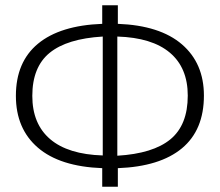

<svg xmlns="http://www.w3.org/2000/svg" viewBox="-20 -705 831 725"><path d="M425 -70V0H366V-70Q206 -76 123 -147.5Q40 -219 40 -343Q40 -471 123.5 -540Q207 -609 366 -615V-685H425V-615Q584 -609 667 -537.5Q750 -466 750 -344Q750 -214 667 -145Q584 -76 425 -70ZM368 -118V-567Q233 -559 167.5 -505.5Q102 -452 102 -343Q102 -237 169.5 -179.5Q237 -122 368 -118ZM689 -344Q689 -449 621.5 -506Q554 -563 423 -567V-117Q558 -125 623.5 -179Q689 -233 689 -344Z"/></svg>

Font: Fira Sans Light
Style: Regular
Weight: 300
Designer: bBox Type GmbH & Carrois Corporate GbR & Edenspiekermann AG
Foundry: bBox Type GmbH & Carrois Corporate GbR & Edenspiekermann AG
Version: Version 4.301